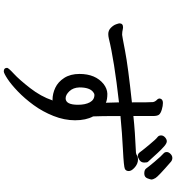

<svg xmlns="http://www.w3.org/2000/svg" viewBox="23 -896 953 1040"><g transform="rotate(90 500.0 -375.5)"><path d="M512 -254Q493 -254 473.5 -274.5Q454 -295 453 -329Q453 -384 478 -403Q487 -410 493 -410Q520 -410 533.5 -385.5Q547 -361 547 -321Q547 -254 512 -254ZM366 81Q376 81 406.5 61Q437 41 475 4.5Q513 -32 548.5 -80.5Q584 -129 607.5 -188Q631 -247 631 -305Q631 -364 610 -403Q608 -441 608 -551Q701 -560 792 -564.5Q883 -569 894.5 -575Q906 -581 906 -596Q906 -610 889 -626Q868 -646 843 -646Q830 -646 822.5 -641Q815 -636 807 -635Q692 -630 608 -621V-726Q608 -751 600.5 -760Q593 -769 573 -775Q553 -781 537 -781Q516 -781 513 -764Q513 -757 517 -752Q531 -739 532.5 -726.5Q534 -714 534 -613Q338 -592 255.5 -576Q173 -560 168 -560Q152 -560 136 -564L127 -565Q106 -565 106 -545Q106 -542 111 -527.5Q116 -513 130 -499Q144 -485 164 -485Q175 -485 188 -488Q305 -517 534 -543L536 -472Q519 -480 487 -480Q460 -479 435 -460Q380 -416 380 -329Q380 -280 401.5 -246.5Q423 -213 455 -198Q487 -183 520 -183H525Q525 -182 523 -182Q502 -120 456.5 -61.5Q411 -3 379 26.5Q347 56 347 63Q347 81 366 81ZM823 -645Q833 -645 846.5 -654Q860 -663 860 -680Q860 -696 856 -700Q852 -704 838.5 -719Q825 -734 807.5 -753Q790 -772 773 -787Q756 -802 745 -802Q734 -802 723.5 -792.5Q713 -783 713 -771Q713 -758 723 -751Q733 -744 764 -706.5Q795 -669 803.5 -657Q812 -645 823 -645ZM809 -786Q826 -771 855 -736.5Q884 -702 891.5 -691Q899 -680 919 -680Q939 -680 945.5 -697Q952 -714 952 -720Q952 -726 944 -740.5Q936 -755 855 -825Q846 -832 835 -832Q823 -832 813 -822Q803 -812 803 -802Q803 -792 809 -786Z"/></g></svg>

Font: LXGW WenKai TC
Style: Bold
Weight: 700
Designer: LXGW / Fontworks Inc.
Foundry: LXGW / Fontworks Inc.
Version: Version 1.330;April 28, 2024